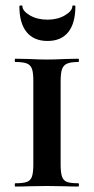

<svg xmlns="http://www.w3.org/2000/svg" viewBox="-20 -683 343 703"><path d="M267 -12Q269 -12 269 -6Q269 0 267 0Q236 0 219 -1L151 -2L86 -1Q68 0 36 0Q34 0 34 -6Q34 -12 36 -12Q65 -12 78.5 -17Q92 -22 97 -36.5Q102 -51 102 -81V-387Q102 -417 97 -431Q92 -445 78.5 -450.5Q65 -456 36 -456Q34 -456 34 -462Q34 -468 36 -468L86 -467Q126 -465 151 -465Q178 -465 220 -467L267 -468Q269 -468 269 -462Q269 -456 267 -456Q239 -456 225.5 -450Q212 -444 207 -429.5Q202 -415 202 -385V-81Q202 -51 207 -36.5Q212 -22 225 -17Q238 -12 267 -12ZM62 -661Q62 -643 89 -627Q116 -611 154 -611Q191 -611 218 -627Q245 -643 245 -661Q245 -663 250.5 -663Q256 -663 256 -660Q256 -598 230 -565.5Q204 -533 154 -533Q104 -533 77.5 -565.5Q51 -598 51 -660Q51 -663 56.5 -663Q62 -663 62 -661Z"/></svg>

Font: Cormorant Unicase
Style: Bold
Weight: 700
Designer: Christian Thalmann (Catharsis Fonts)
Foundry: Catharsis Fonts
Version: Version 4.000